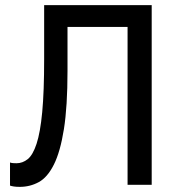

<svg xmlns="http://www.w3.org/2000/svg" viewBox="-20 -720 706 748"><path d="M57 8Q43 8 33.5 6.5Q24 5 19 3V-87Q24 -85 31 -84.5Q38 -84 44 -84Q68 -84 88 -100Q108 -116 122.5 -160Q137 -204 144.5 -283.5Q152 -363 152 -490V-700H571V0H477V-615H243V-444Q243 -305 229 -217Q215 -129 190 -79Q165 -29 131 -10.5Q97 8 57 8Z"/></svg>

Font: Tilda Sans Medium
Style: Regular
Weight: 500
Designer: ParaType Ltd
Foundry: ParaType Ltd
Version: Version 1.009